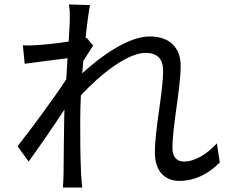

<svg xmlns="http://www.w3.org/2000/svg" viewBox="-20 -811 1040 864"><path d="M956 -166C910 -116 857 -84 807 -84C772 -84 756 -110 756 -144C756 -244 793 -415 793 -514C793 -595 746 -647 653 -647C554 -647 427 -552 350 -481C352 -500 353 -519 355 -537C370 -561 387 -588 399 -606L370 -641L365 -639C372 -708 380 -764 385 -788L290 -791C295 -766 294 -740 294 -717C294 -706 292 -671 289 -624C238 -616 180 -610 148 -608C124 -606 105 -606 83 -607L91 -524C153 -532 239 -544 284 -549C282 -518 280 -486 278 -454C228 -376 114 -222 59 -153L109 -84C157 -150 222 -245 270 -318C270 -303 269 -290 269 -280C267 -170 267 -121 266 -26C266 -10 264 19 263 33H350C348 15 346 -10 345 -27C341 -116 341 -176 341 -266C341 -301 342 -340 344 -382C435 -480 555 -573 635 -573C685 -573 714 -549 714 -492C714 -396 677 -233 677 -123C677 -41 722 3 787 3C855 3 917 -27 969 -80Z"/></svg>

Font: Noto Sans CJK JP Regular
Style: Regular
Weight: 400
Designer: Ryoko NISHIZUKA (kana & ideographs); Paul D. Hunt (Latin, Greek & Cyrillic); Wenlong ZHANG (bopomofo); Sandoll Communica
Foundry: Adobe Systems Incorporated
Version: Version 1.001;PS 1.001;hotconv 1.0.78;makeotf.lib2.5.61930